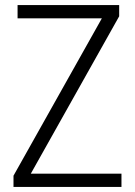

<svg xmlns="http://www.w3.org/2000/svg" viewBox="-20 -734 530 754"><path d="M457 0H33V-44L380 -662H49V-714H448V-670L101 -52H457Z"/></svg>

Font: Noto Sans Gurmukhi UI SemiCondensed Light
Style: Regular
Weight: 300
Width: 4
Designer: Jelle Bosma - Monotype Design Team
Foundry: Monotype Imaging Inc.
Version: Version 2.004; ttfautohint (v1.8.4.7-5d5b)